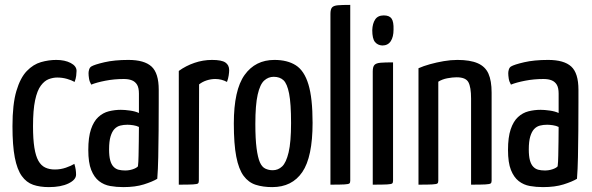

<svg xmlns="http://www.w3.org/2000/svg" viewBox="-20 -755 2422 785"><path d="M180 10Q143 10 115.5 0.5Q88 -9 69 -35.5Q50 -62 40.5 -111Q31 -160 31 -239Q31 -329 47 -383Q63 -437 89.5 -464.5Q116 -492 147.5 -501Q179 -510 210 -510Q245 -510 269 -497.5Q293 -485 293 -465Q293 -457 291.5 -445Q290 -433 285 -420Q273 -427 254 -432.5Q235 -438 214 -438Q197 -438 179.5 -431.5Q162 -425 147 -405Q132 -385 123.5 -345Q115 -305 115 -239Q115 -186 120.5 -151.5Q126 -117 137 -97.5Q148 -78 165 -70Q182 -62 204 -62Q228 -62 249.5 -69.5Q271 -77 284 -85Q288 -72 289.5 -61.5Q291 -51 291 -41Q291 -20 260 -5Q229 10 180 10Z M484 10Q456 10 430.5 5.5Q405 1 385 -14.5Q365 -30 353 -60Q341 -90 341 -142Q341 -194 352 -226.5Q363 -259 382 -276.5Q401 -294 425 -300Q449 -306 474 -306Q490 -306 511.5 -303Q533 -300 548 -293Q548 -293 548 -307Q548 -321 548 -339.5Q548 -358 548 -372Q548 -396 540.5 -408.5Q533 -421 519.5 -426.5Q506 -432 486 -432Q447 -432 411 -425Q375 -418 353 -409Q346 -421 344 -433.5Q342 -446 342 -456Q342 -463 344.5 -471Q347 -479 353 -483Q366 -491 407 -500.5Q448 -510 505 -510Q570 -510 599.5 -483Q629 -456 629 -388V-335Q629 -278 628.5 -220.5Q628 -163 627 -112.5Q626 -62 623 -24Q603 -12 568 -1Q533 10 484 10ZM492 -58Q508 -58 523 -63Q538 -68 544 -75Q546 -91 546.5 -119Q547 -147 547.5 -178Q548 -209 548 -236Q538 -241 524.5 -243Q511 -245 501 -245Q485 -245 471.5 -241.5Q458 -238 448 -227.5Q438 -217 432 -197Q426 -177 426 -144Q426 -117 430.5 -100Q435 -83 444 -73.5Q453 -64 465 -61Q477 -58 492 -58Z M711 0V-465Q740 -486 775 -498Q810 -510 847 -510Q886 -510 901.5 -499.5Q917 -489 917 -468Q917 -460 915 -446.5Q913 -433 908 -420Q897 -426 885 -429Q873 -432 860 -432Q843 -432 825.5 -426.5Q808 -421 794 -410L793 -16Q793 -8 789.5 -5Q786 -2 769 -1Q752 0 711 0Z M1093 10Q1055 10 1025.5 0.5Q996 -9 976 -36Q956 -63 946 -114.5Q936 -166 936 -250Q936 -387 980 -448.5Q1024 -510 1102 -510Q1155 -510 1189.5 -488Q1224 -466 1241 -410Q1258 -354 1258 -253Q1258 -113 1216 -51.5Q1174 10 1093 10ZM1095 -59Q1117 -59 1133.5 -74.5Q1150 -90 1160 -132Q1170 -174 1170 -252Q1170 -332 1162 -372.5Q1154 -413 1139 -427Q1124 -441 1099 -441Q1077 -441 1060 -425.5Q1043 -410 1033.5 -368Q1024 -326 1024 -248Q1024 -187 1029 -149Q1034 -111 1042.5 -91.5Q1051 -72 1065 -65.5Q1079 -59 1095 -59Z M1331 0V-698Q1331 -717 1337.5 -724.5Q1344 -732 1362 -733.5Q1380 -735 1412 -735V-16Q1412 -8 1408.5 -5Q1405 -2 1388.5 -1Q1372 0 1331 0Z M1504 0V-463Q1504 -482 1511 -489.5Q1518 -497 1536 -498.5Q1554 -500 1587 -500V-16Q1587 -8 1583.5 -5Q1580 -2 1563 -1Q1546 0 1504 0ZM1543 -569Q1524 -570 1513 -583.5Q1502 -597 1502 -632Q1503 -659 1514 -675.5Q1525 -692 1549 -692Q1572 -692 1581 -679Q1590 -666 1589 -634Q1589 -604 1577.5 -586.5Q1566 -569 1543 -569Z M1691 0V-476Q1711 -485 1738 -492.5Q1765 -500 1794 -505Q1823 -510 1850 -510Q1902 -510 1933 -496.5Q1964 -483 1977 -454Q1990 -425 1990 -376V-16Q1990 -8 1986 -5Q1982 -2 1965 -1Q1948 0 1906 0V-352Q1906 -399 1895 -419Q1884 -439 1847 -439Q1830 -439 1809 -435Q1788 -431 1772 -421V-16Q1772 -8 1768.5 -5Q1765 -2 1748 -1Q1731 0 1691 0Z M2200 10Q2172 10 2146.5 5.5Q2121 1 2101 -14.5Q2081 -30 2069 -60Q2057 -90 2057 -142Q2057 -194 2068 -226.5Q2079 -259 2098 -276.5Q2117 -294 2141 -300Q2165 -306 2190 -306Q2206 -306 2227.5 -303Q2249 -300 2264 -293Q2264 -293 2264 -307Q2264 -321 2264 -339.5Q2264 -358 2264 -372Q2264 -396 2256.5 -408.5Q2249 -421 2235.5 -426.5Q2222 -432 2202 -432Q2163 -432 2127 -425Q2091 -418 2069 -409Q2062 -421 2060 -433.5Q2058 -446 2058 -456Q2058 -463 2060.5 -471Q2063 -479 2069 -483Q2082 -491 2123 -500.5Q2164 -510 2221 -510Q2286 -510 2315.5 -483Q2345 -456 2345 -388V-335Q2345 -278 2344.5 -220.5Q2344 -163 2343 -112.5Q2342 -62 2339 -24Q2319 -12 2284 -1Q2249 10 2200 10ZM2208 -58Q2224 -58 2239 -63Q2254 -68 2260 -75Q2262 -91 2262.5 -119Q2263 -147 2263.5 -178Q2264 -209 2264 -236Q2254 -241 2240.5 -243Q2227 -245 2217 -245Q2201 -245 2187.5 -241.5Q2174 -238 2164 -227.5Q2154 -217 2148 -197Q2142 -177 2142 -144Q2142 -117 2146.5 -100Q2151 -83 2160 -73.5Q2169 -64 2181 -61Q2193 -58 2208 -58Z"/></svg>

Font: Yanone Kaffeesatz
Style: Regular
Weight: 400
Designer: Yanone (Cyrillic: Daniel Pouzeot, Huerta Tipografica, and Cyreal)
Foundry: Yanone
Version: Version 2.003